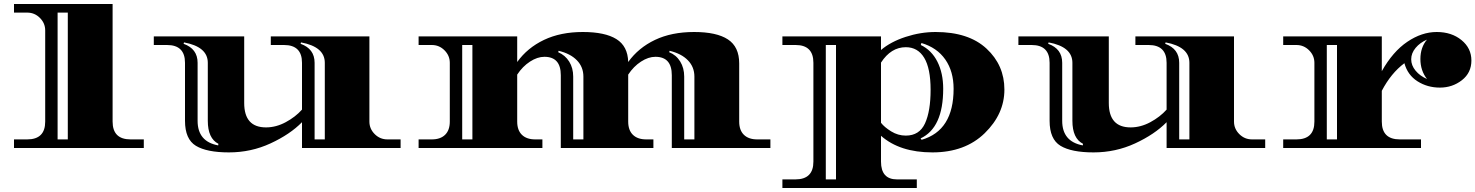

<svg xmlns="http://www.w3.org/2000/svg" viewBox="-20 -740 7377 960"><path d="M543 -720V-132Q543 -43 633 -43H699V0H50V-43H116Q206 -43 206 -132V-588Q206 -624 179.5 -650.5Q153 -677 116 -677H50V-720ZM319 -43V-677H268V-43Z M1490 0V-129Q1430 -68 1332.5 -23Q1235 22 1124.5 22Q1014 22 959.5 -11Q905 -44 905 -136V-426Q905 -515 815 -515H749V-558H1201V-225Q1201 -103 1310 -103Q1360 -103 1408.5 -129Q1457 -155 1490 -192V-426Q1490 -515 1400 -515H1334V-558H1827V-132Q1827 -96 1853.5 -69.5Q1880 -43 1917 -43H1983V0ZM968 -426V-136Q968 -32 1071 -13L1072 -21Q1019 -48 1019 -136V-426Q1019 -506 900 -528L898 -521Q968 -496 968 -426ZM1553 -426V-43H1604V-426Q1604 -506 1485 -528L1483 -521Q1553 -496 1553 -426Z M3121 -132Q3121 -89 3144.5 -66Q3168 -43 3211 -43H3247V0H2784V-364Q2784 -456 2702 -456Q2667 -456 2630 -432Q2593 -408 2566 -367V-132Q2566 -89 2589.5 -66Q2613 -43 2656 -43H2692V0H2073V-43H2139Q2182 -43 2205.5 -66Q2229 -89 2229 -132V-426Q2229 -462 2202.5 -488.5Q2176 -515 2139 -515H2073V-558H2566V-430Q2617 -501 2700 -540.5Q2783 -580 2894 -580Q3005 -580 3062 -544.5Q3119 -509 3121 -430Q3172 -501 3255 -540.5Q3338 -580 3450.5 -580Q3563 -580 3619.5 -543Q3676 -506 3676 -423V-132Q3676 -89 3699.5 -66Q3723 -43 3766 -43H3832V0H3339V-364Q3339 -456 3257 -456Q3222 -456 3185 -432Q3148 -408 3121 -367ZM2342 -43V-515H2291V-43ZM2846 -357V-43H2897V-357Q2897 -405 2864.5 -438.5Q2832 -472 2773 -486L2771 -479Q2806 -464 2826 -432Q2846 -400 2846 -357ZM3401 -357V-43H3452V-357Q3452 -405 3419.5 -438.5Q3387 -472 3328 -486L3326 -479Q3361 -465 3381 -432.5Q3401 -400 3401 -357Z M4385 68Q4385 157 4465 157H4564V200H3892V157H3957Q4047 157 4047 68V-426Q4047 -515 3958 -515H3892V-558H4385V-490Q4433 -531 4508 -555.5Q4583 -580 4658 -580Q4823 -580 4912.5 -497Q5002 -414 5002 -292Q5002 -170 4903.5 -74Q4805 22 4642 22Q4479 22 4385 -61ZM4509 -62Q4577 -62 4605 -123Q4633 -184 4633 -291Q4633 -398 4601 -451Q4569 -504 4509 -504Q4435 -504 4385 -427V-126Q4402 -104 4436 -83Q4470 -62 4509 -62ZM4160 157V-515H4109V157ZM4748 -296Q4748 -383 4706.5 -442.5Q4665 -502 4587 -525L4584 -515Q4638 -489 4667 -431.5Q4696 -374 4696 -296Q4696 -101 4583 -48L4588 -41Q4748 -87 4748 -296Z M5813 0V-129Q5753 -68 5655.5 -23Q5558 22 5447.5 22Q5337 22 5282.5 -11Q5228 -44 5228 -136V-426Q5228 -515 5138 -515H5072V-558H5524V-225Q5524 -103 5633 -103Q5683 -103 5731.5 -129Q5780 -155 5813 -192V-426Q5813 -515 5723 -515H5657V-558H6150V-132Q6150 -96 6176.5 -69.5Q6203 -43 6240 -43H6306V0ZM5291 -426V-136Q5291 -32 5394 -13L5395 -21Q5342 -48 5342 -136V-426Q5342 -506 5223 -528L5221 -521Q5291 -496 5291 -426ZM5876 -426V-43H5927V-426Q5927 -506 5808 -528L5806 -521Q5876 -496 5876 -426Z M7002 -424Q6935 -374 6889 -286V-132Q6889 -43 6979 -43H7085V0H6396V-43H6462Q6552 -43 6552 -132V-426Q6552 -462 6525.5 -488.5Q6499 -515 6462 -515H6396V-558H6889V-384Q6944 -482 7016.5 -531Q7089 -580 7163.5 -580Q7238 -580 7287.5 -539.5Q7337 -499 7337 -437.5Q7337 -376 7289.5 -339Q7242 -302 7179.5 -302Q7117 -302 7067.5 -333.5Q7018 -365 7002 -424ZM6665 -43V-515H6614V-43ZM7115 -345Q7082 -387 7082 -445Q7082 -503 7115 -542Q7080 -527 7058 -500.5Q7036 -474 7036 -443.5Q7036 -413 7058 -386.5Q7080 -360 7115 -345Z"/></svg>

Font: Diplomata
Style: Regular
Weight: 400
Width: 7
Designer: Eduardo Rodriguez Tunni
Foundry: Eduardo Rodriguez Tunni
Version: Version 1.001